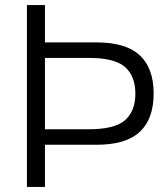

<svg xmlns="http://www.w3.org/2000/svg" viewBox="-20 -736 660 756"><path d="M157 -166V0H86V-716H157V-569H360Q472 -569 526 -522Q585 -471 585 -368Q585 -264 526 -213Q472 -166 360 -166ZM157 -227H330Q427 -227 469 -260Q513 -296 513 -367Q513 -439 469 -475Q427 -508 330 -508H157Z"/></svg>

Font: Almarai Light
Style: Regular
Weight: 300
Designer: Boutros International 2019
Foundry: Created by Boutros International 2019
Version: Version 1.10